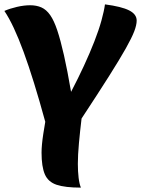

<svg xmlns="http://www.w3.org/2000/svg" viewBox="-31 -827 645 878"><path d="M342 -285Q335 -227 330 -172.5Q325 -118 325 -78Q325 -43 328.5 -14Q332 15 339 31Q267 31 228 18Q189 5 174 -30Q159 -65 159 -129Q159 -146 161 -167.5Q163 -189 167 -215Q171 -241 176 -270Q123 -464 77 -589.5Q31 -715 -11 -777Q14 -788 46.5 -795.5Q79 -803 107 -803Q136 -803 158.5 -793Q181 -783 198.5 -758Q216 -733 231 -688Q246 -643 261.5 -574.5Q277 -506 294 -407Q326 -468 353 -526.5Q380 -585 400.5 -637.5Q421 -690 433 -733.5Q445 -777 449 -807Q525 -797 559.5 -779.5Q594 -762 594 -733Q594 -713 583 -684Q572 -655 544.5 -606Q517 -557 468 -479.5Q419 -402 342 -285Z"/></svg>

Font: Merienda ExtraBold
Style: Regular
Weight: 800
Designer: Eduardo Rodriguez Tunni
Foundry: Eduardo Rodriguez Tunni
Version: Version 2.001